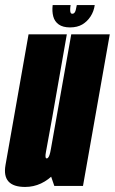

<svg xmlns="http://www.w3.org/2000/svg" viewBox="-49 -736 455 760"><path d="M166 0H279.5L385.5 -600H233L140 -76ZM215.5 -600H64L5.5 -268Q-12 -169.5 -27.2 -82.8Q-42.5 4 50.5 4Q117 4 168.8 -51.2Q220.5 -106.5 237 -201.5L163.5 -208Q155 -156.5 149.8 -132.8Q144.5 -109 136 -109Q128 -109 132.8 -134.2Q137.5 -159.5 157.5 -269.5ZM228 -627.5Q257 -627.5 276.8 -639.2Q296.5 -651 309.5 -671Q322.5 -691 326 -716H255Q253 -704 250.8 -696Q248.5 -688 245.2 -684.8Q242 -681.5 237 -681.5Q233 -681.5 231 -684.8Q229 -688 228.8 -695.8Q228.5 -703.5 230.5 -716H159.5Q156.5 -691 161.8 -671Q167 -651 183.5 -639.2Q200 -627.5 228 -627.5Z"/></svg>

Font: Anybody UltraCondensed ExtraBold
Style: Italic
Weight: 800
Width: 1
Italic angle: -10°
Version: Version 1.113;gftools[0.9.25]